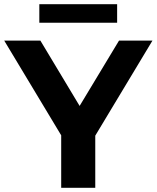

<svg xmlns="http://www.w3.org/2000/svg" viewBox="-34 -893 745 913"><path d="M257 0V-286L294 -188L-14 -700H158L394 -307H295L532 -700H691L383 -188L419 -286V0ZM153 -785V-873H523V-785Z"/></svg>

Font: Montserrat Thin
Style: Bold
Weight: 700
Version: Version 9.000